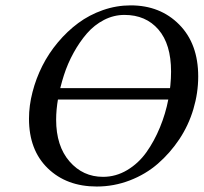

<svg xmlns="http://www.w3.org/2000/svg" viewBox="-20 -678 751 708"><path d="M168 -311 175.8 -353H645L639.2 -311ZM86.9 -240.2Q86.9 -288.6 99.9 -338.6Q112.8 -388.7 136 -434.8Q159.2 -481 193.6 -522Q228 -563 268.6 -593Q309.1 -623 359.1 -640.6Q409.2 -658.2 461.9 -658.2Q570.8 -658.2 640.9 -587.4Q710.9 -516.6 710.9 -396Q710.9 -335.4 693.1 -275.6Q675.3 -215.8 641.4 -164.8Q607.4 -113.8 562.3 -74.5Q517.1 -35.2 458.5 -12.7Q399.9 9.8 336.9 9.8Q225.6 9.8 156.2 -57.4Q86.9 -124.5 86.9 -240.2ZM187 -236.8Q187 -139.6 236.3 -82.8Q285.6 -25.9 359.9 -25.9Q407.2 -25.9 449 -50.8Q490.7 -75.7 519.8 -116.5Q548.8 -157.2 569.8 -208.3Q590.8 -259.3 600.8 -312Q610.8 -364.7 610.8 -414.1Q610.8 -515.1 564.2 -569.1Q517.6 -623 439 -623Q399.4 -623 363.5 -604.5Q327.6 -585.9 300.5 -554.7Q273.4 -523.4 251.5 -483.6Q229.5 -443.8 215.6 -400.4Q201.7 -356.9 194.3 -315.2Q187 -273.4 187 -236.8Z"/></svg>

Font: Common Serif News
Style: Italic
Weight: 450
Italic angle: -12°
Designer: Philipp H. Poll, Khaled Hosny
Foundry: Stefan Peev, Context Ltd.
Version: Version 1.026